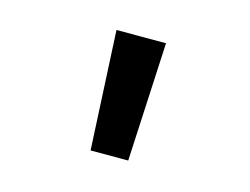

<svg xmlns="http://www.w3.org/2000/svg" viewBox="-55 -854 610 468"><g transform="rotate(15 250.0 -620.0)"><path d="M203 -470 188 -770H313L298 -470Z"/></g></svg>

Font: M PLUS Code Latin Medium
Style: Regular
Weight: 500
Designer: Coji Morishita
Foundry: UNDERFOREST DESIGN
Version: Version 1.002; ttfautohint (v1.8.3)